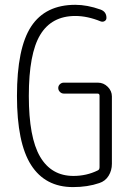

<svg xmlns="http://www.w3.org/2000/svg" viewBox="-20 -760 540 790"><path d="M280.3 9.8Q166 9.8 107.9 -81.1Q49.8 -171.9 49.8 -365.2Q49.8 -562.5 108.4 -651.4Q167 -740.2 290 -740.2Q338.9 -740.2 393.6 -720.7Q418 -711.9 418 -686.5Q418 -677.7 410.6 -673.3Q403.3 -668.9 394.5 -671.9Q339.8 -694.3 290 -694.3Q192.4 -694.3 145.5 -616.7Q98.6 -539.1 98.6 -365.2Q98.6 -194.3 145 -115.2Q191.4 -36.1 282.2 -36.1Q335.9 -36.1 381.8 -58.6Q389.6 -61.5 389.6 -72.3V-366.2Q389.6 -375 380.9 -375H242.2Q233.4 -375 226.6 -381.8Q219.7 -388.7 219.7 -397.9Q219.7 -407.2 226.6 -413.6Q233.4 -419.9 242.2 -419.9H382.8Q406.2 -419.9 423.3 -402.8Q440.4 -385.7 440.4 -363.3V-85.9Q440.4 -58.6 426.8 -36.6Q413.1 -14.6 388.7 -6.8Q340.8 9.8 280.3 9.8Z"/></svg>

Font: Rounded Mgen+ 2m light
Style: Regular
Weight: 200
Designer: [Source Han Sans]
Ryoko NISHIZUKA  (kana & ideographs); Paul D. Hunt (Latin, Greek & Cyrillic); Wenlong ZHANG  (bopomofo
Version: Version 1.059.20150602